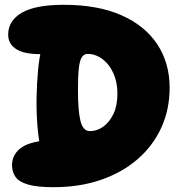

<svg xmlns="http://www.w3.org/2000/svg" viewBox="-20 -755 748 798"><path d="M202 23Q134 23 96.5 12Q59 1 45 -19Q31 -39 30 -66Q29 -108 62 -136.5Q95 -165 181 -173L149 -137Q140 -178 135.5 -233.5Q131 -289 132 -348.5Q133 -408 138 -462Q143 -516 153 -554L267 -552Q246 -543 213.5 -536.5Q181 -530 147 -530Q79 -530 46.5 -551.5Q14 -573 14 -611Q14 -669 70.5 -702Q127 -735 245 -735Q387 -735 485 -691.5Q583 -648 634 -570.5Q685 -493 685 -390Q685 -300 650.5 -224.5Q616 -149 552 -93.5Q488 -38 399.5 -7.5Q311 23 202 23ZM354 -210Q383 -210 409 -228.5Q435 -247 451.5 -281.5Q468 -316 468 -365Q468 -404 457.5 -434.5Q447 -465 429.5 -486.5Q412 -508 390 -519.5Q368 -531 345 -531Q329 -531 320 -517Q311 -503 307.5 -470Q304 -437 304 -382Q304 -294 314.5 -252Q325 -210 354 -210Z"/></svg>

Font: DynaPuff SemiBold
Style: Regular
Weight: 600
Designer: Toshi Omagari, Jennifer Daniel
Foundry: Google Fonts
Version: Version 2.000